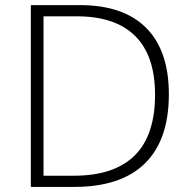

<svg xmlns="http://www.w3.org/2000/svg" viewBox="-20 -734 746 754"><path d="M643.1 -363.8Q643.1 -184.1 548.8 -92Q454.6 0 272 0H101.1V-713.9H293.9Q464.8 -713.9 554 -624.5Q643.1 -535.2 643.1 -363.8ZM588.9 -361.8Q588.9 -515.1 511 -592.5Q433.1 -669.9 282.2 -669.9H150.9V-43.9H269Q588.9 -43.9 588.9 -361.8Z"/></svg>

Font: Zoram GWebM Light
Style: Regular
Weight: 300
Foundry: Ascender Corporation
Version: Version 1.000